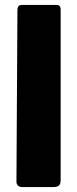

<svg xmlns="http://www.w3.org/2000/svg" viewBox="-20 -762 315 782"><path d="M227 -27Q227 -12 219.5 -6Q212 0 197 0H72Q47 0 47 -23L51 -721Q51 -742 69 -742H210Q227 -742 227 -723Z"/></svg>

Font: Libre Franklin ExtraBold
Style: Regular
Weight: 800
Designer: Pablo Impallari, Rodrigo Fuenzalida, Nhung Nguyen
Foundry: Impallari Type
Version: Version 3.000